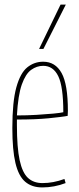

<svg xmlns="http://www.w3.org/2000/svg" viewBox="-20 -810 344 840"><path d="M165 10Q119 10 90 -15Q61 -40 47.5 -97Q34 -154 34 -250Q34 -365 51.5 -428Q69 -491 99.5 -515.5Q130 -540 169 -540Q222 -540 249.5 -490.5Q277 -441 277 -325Q277 -321 276.5 -313Q276 -305 276 -303Q248 -298 192 -292.5Q136 -287 54 -287Q54 -281 54 -275Q54 -269 54 -263Q54 -164 66 -109Q78 -54 102.5 -31.5Q127 -9 166 -9Q213 -9 262 -27L267 -9Q217 10 165 10ZM54 -305Q98 -305 140 -307.5Q182 -310 213.5 -313Q245 -316 257 -319Q257 -431 235 -476.5Q213 -522 169 -522Q141 -522 116.5 -504.5Q92 -487 75.5 -440.5Q59 -394 54 -305ZM151 -596 245 -790H268L170 -596Z"/></svg>

Font: Georama Condensed Thin
Style: Regular
Weight: 100
Width: 3
Designer: Jean-Baptiste Levee
Foundry: Production Type
Version: Version 1.000